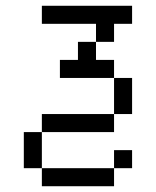

<svg xmlns="http://www.w3.org/2000/svg" viewBox="-20 -520 540 665"><path d="M437.5 -437.5H375V-375H312.5V-437.5H125V-500H437.5ZM62.5 -62.5H125V62.5H62.5ZM125 62.5H375V125H125ZM125 -125H375V-62.5H125ZM187.5 -312.5H250V-375H312.5V-312.5H375V-250H187.5ZM375 0H437.5V62.5H375ZM375 -250H437.5V-125H375Z"/></svg>

Font: ChillBitmapSE 16px
Style: Regular
Weight: 400
Designer: Designed by Warren2060
Foundry: ChillType
Version: Version 1.000